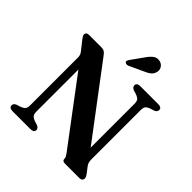

<svg xmlns="http://www.w3.org/2000/svg" viewBox="-235 -1074 1244 1244"><g transform="rotate(45 387.0 -452.5)"><path d="M270.5 -23Q270.5 -12.5 263.2 -6.5Q256 -0.5 240 0H74Q58.5 -0.5 50.8 -6.5Q43 -12.5 43 -23Q43 -40.5 65 -49L88.5 -56Q111.5 -64.5 120 -75Q128.5 -85.5 128.5 -109V-544Q128.5 -560 124.5 -570Q120.5 -580 106 -597.5L64 -650.5Q56 -661.5 53 -667.5Q50 -673.5 50 -679.5Q50 -689.5 56.8 -694.8Q63.5 -700 75 -700H189.5Q204.5 -700 214.2 -694.8Q224 -689.5 234.5 -675.5L623 -160L599.5 -102V-591Q599.5 -614 591.8 -624.8Q584 -635.5 559.5 -644L536 -651Q514 -660.5 514 -677Q514 -688 521.5 -694Q529 -700 544.5 -700H710.5Q726.5 -700 734 -694Q741.5 -688 741.5 -677Q741.5 -660 719.5 -651L696 -644Q673 -636 664.8 -625.5Q656.5 -615 656.5 -591V-143Q656.5 -127 659.2 -115.5Q662 -104 669.5 -94L700.5 -53.5Q709.5 -41 711.8 -34.8Q714 -28.5 714 -22Q714 -12 707 -6Q700 0 687.5 0H554.5Q530.5 0 530.5 -19Q530.5 -27 527.5 -34.2Q524.5 -41.5 510 -61L138 -556L185.5 -589V-109Q185.5 -86.5 193.2 -75.8Q201 -65 225 -56L248.5 -49Q270.5 -40 270.5 -23ZM434 -852.5Q452.5 -880 472 -894.8Q491.5 -909.5 517.5 -904Q540.5 -899 551.2 -881Q562 -863 557.5 -844.5Q553 -822 536.2 -808.2Q519.5 -794.5 491.5 -783L396.5 -739Q389.5 -736.5 381.8 -737Q374 -737.5 369.5 -742.5Q364.5 -748 366.8 -754.5Q369 -761 373 -767Z"/></g></svg>

Font: Fraunces SemiBold
Style: Regular
Weight: 600
Version: Version 1.000;[b76b70a41]